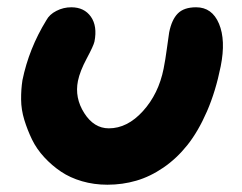

<svg xmlns="http://www.w3.org/2000/svg" viewBox="-20 -512 659 522"><path d="M272 -9.8Q235.4 -9.8 202.9 -19.3Q170.4 -28.8 145.8 -45.4Q121.1 -62 100.3 -84.5Q79.6 -106.9 67.1 -132.6Q54.7 -158.2 46.1 -186Q37.6 -213.9 37.4 -241.2Q37.1 -268.6 41 -293.9Q58.6 -379.9 106 -457Q114.3 -472.7 133.3 -482.4Q152.3 -492.2 173.8 -492.2Q209 -492.2 227.1 -466.6Q245.1 -440.9 236.8 -398.9Q234.4 -387.7 215.8 -353Q197.3 -318.4 191.9 -292Q182.6 -246.1 209 -204.6Q235.4 -163.1 275.9 -163.1Q326.2 -163.1 368.7 -210Q411.1 -256.8 424.8 -325.2Q429.7 -349.6 433.8 -380.6Q438 -411.6 439.9 -423.8Q446.8 -458.5 463.4 -475.3Q480 -492.2 513.2 -492.2Q556.6 -492.2 575.4 -447.5Q594.2 -402.8 580.1 -332Q566.4 -263.7 542.7 -209.2Q519 -154.8 489.7 -117.9Q460.4 -81.1 424.3 -56.4Q388.2 -31.7 350.6 -20.8Q313 -9.8 272 -9.8Z"/></svg>

Font: Shantell Sans Irregular
Style: Bold Italic
Weight: 700
Italic angle: -11.31°
Designer: Stephen Nixon, Anya Danilova, Shantell Martin
Foundry: Arrow Type
Version: Version 1.006;[9816181b4]